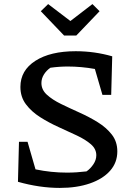

<svg xmlns="http://www.w3.org/2000/svg" viewBox="-20 -911 656 941"><path d="M273 10Q174 10 68 -20L73 -216H115L154 -81Q230 -65 308 -65Q332 -65 355.5 -66.5Q379 -68 404 -71Q423 -84 437.5 -105.5Q452 -127 452 -150Q452 -181 425.5 -204Q399 -227 356.5 -247Q314 -267 266.5 -288.5Q219 -310 176.5 -337Q134 -364 107 -400Q80 -436 80 -485Q80 -566 153.5 -613Q227 -660 351 -660Q443 -660 530 -635L525 -446H482L445 -573Q378 -585 312 -585Q270 -585 227 -579Q207 -565 195 -545.5Q183 -526 183 -504Q183 -471 210 -446.5Q237 -422 279 -401.5Q321 -381 369 -359.5Q417 -338 459 -312Q501 -286 528 -251.5Q555 -217 555 -169Q555 -114 519.5 -74Q484 -34 420.5 -12Q357 10 273 10ZM294 -737 180 -856 216 -891 325 -808 433 -891 468 -856 354 -737Z"/></svg>

Font: Piazzolla SC Medium
Style: Regular
Weight: 500
Designer: Juan Pablo del Peral
Foundry: Huerta Tipografica
Version: Version 1.330